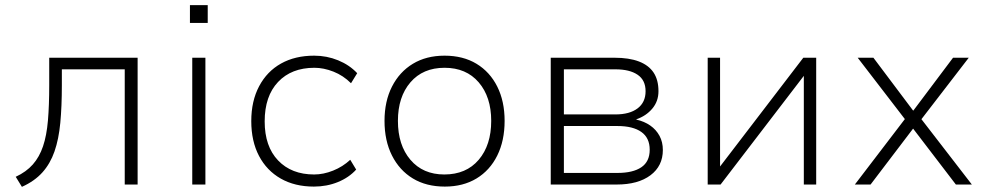

<svg xmlns="http://www.w3.org/2000/svg" viewBox="-20 -716 3834 745"><path d="M65 9 41 -30Q82 -49 107.5 -78Q133 -107 147 -148.5Q161 -190 166 -248.5Q171 -307 171 -386V-492H514V0H464V-447H220V-385Q220 -303 214 -239.5Q208 -176 191.5 -128.5Q175 -81 144.5 -47Q114 -13 65 9Z M717 -627V-696H786V-627ZM726 0V-492H777V0Z M1198 8Q1124 8 1069.5 -23Q1015 -54 985 -111Q955 -168 955 -246Q955 -324 985.5 -381.5Q1016 -439 1070.5 -469.5Q1125 -500 1199 -500Q1248 -500 1292 -482Q1336 -464 1366 -432L1342 -393Q1312 -423 1274 -438Q1236 -453 1200 -453Q1111 -453 1059 -398Q1007 -343 1007 -245Q1007 -148 1059 -93.5Q1111 -39 1199 -39Q1235 -39 1272.5 -54Q1310 -69 1339 -96L1362 -58Q1334 -27 1291 -9.5Q1248 8 1198 8Z M1706 8Q1634 8 1582 -23.5Q1530 -55 1501 -112.5Q1472 -170 1472 -247Q1472 -323 1501 -380Q1530 -437 1582 -468.5Q1634 -500 1705 -500Q1777 -500 1829 -468.5Q1881 -437 1909.5 -380Q1938 -323 1938 -247Q1938 -170 1909.5 -112.5Q1881 -55 1829 -23.5Q1777 8 1706 8ZM1704 -39Q1789 -39 1837.5 -96Q1886 -153 1886 -247Q1886 -340 1837.5 -396.5Q1789 -453 1705 -453Q1621 -453 1572.5 -396.5Q1524 -340 1524 -247Q1524 -153 1572.5 -96Q1621 -39 1704 -39Z M2117 0V-492H2364Q2421 -492 2459 -477.5Q2497 -463 2516 -434.5Q2535 -406 2535 -362Q2535 -323 2511 -294.5Q2487 -266 2449 -253V-252Q2480 -245 2503 -229Q2526 -213 2539 -189Q2552 -165 2552 -134Q2552 -72 2504 -36Q2456 0 2373 0ZM2168 -45H2376Q2436 -45 2468.5 -67Q2501 -89 2501 -135Q2501 -181 2468.5 -204Q2436 -227 2376 -227H2168ZM2168 -272H2368Q2423 -272 2454 -295.5Q2485 -319 2485 -362Q2485 -405 2454 -426Q2423 -447 2368 -447H2168Z M2726 0V-492H2774V-70L3097 -492H3147V0H3099V-423H3100L2776 0Z M3297 0 3501 -267V-241L3308 -492H3369L3523 -287H3524L3678 -492H3739L3548 -244V-263L3751 0H3689L3523 -217L3358 0Z"/></svg>

Font: Nunito Sans 7pt ExtraLight
Style: Regular
Weight: 250
Designer: Vernon Adams
Foundry: Vernon Adams
Version: Version 3.101;gftools[0.9.27]